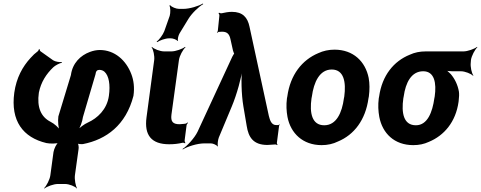

<svg xmlns="http://www.w3.org/2000/svg" viewBox="-20 -823 2760 1102"><path d="M285 -477 212 -529C209 -531 208 -538 207 -541H203C204 -538 200 -532 197 -529C182 -518 168 -505 155 -490C110 -441 74 -377 62 -291C40 -129 112 -34 246 -2C264 2 307 3 320 -5L318 -8C305 -1 290 31 287 50L269 183C266 207 247 244 233 257L235 259C250 247 288 233 312 233H353C377 233 412 247 421 259L422 257C414 244 407 207 410 183L431 32C433 21 430 1 424 -4L421 -1C426 4 447 5 456 4C590 -22 703 -105 746 -273C753 -321 747 -363 734 -397C704 -477 638 -536 553 -536C534 -536 515 -532 496 -525C442 -505 396 -461 387 -392L315 -155C311 -128 315 -87 323 -70L326 -73C318 -90 292 -113 270 -124C215 -152 191 -207 203 -291C215 -352 246 -399 286 -437C296 -447 323 -461 335 -463V-467C323 -465 297 -469 285 -477ZM550 -422C562 -422 572 -418 580 -411C605 -388 614 -337 605 -273C594 -194 538 -144 485 -120C464 -111 435 -89 423 -74L426 -72C439 -87 453 -126 456 -151L528 -396C530 -414 537 -422 550 -422Z M951 5C980 5 1003 2 1025 -3C1030 -5 1039 -3 1042 0L1044 -3C1041 -6 1039 -15 1040 -20L1051 -105C1052 -110 1057 -115 1059 -118L1056 -120C1054 -118 1048 -113 1043 -113L1035 -112L1011 -110C972 -110 959 -125 964 -165L1007 -478C1010 -502 1030 -539 1045 -552L1042 -554C1027 -542 988 -528 964 -528H922C898 -528 863 -542 852 -554L850 -552C860 -539 868 -502 865 -478L821 -150C807 -47 849 5 951 5ZM954 -732 923 -644C915 -623 893 -594 879 -584L882 -581C896 -591 929 -603 951 -603H961C973 -603 995 -595 998 -588L1002 -590C998 -597 1004 -621 1011 -632L1061 -714C1081 -747 1121 -785 1146 -799L1145 -803C1120 -788 1068 -772 1032 -772H1008C991 -772 964 -783 957 -793L952 -791C959 -781 959 -749 954 -732Z M1566 -105C1536 -105 1529 -136 1523 -158L1412 -670C1401 -723 1373 -755 1311 -755C1291 -755 1271 -751 1253 -747C1248 -746 1240 -748 1237 -750L1234 -747C1237 -745 1240 -737 1239 -732L1230 -644C1230 -642 1226 -639 1225 -638L1228 -635C1229 -636 1232 -639 1235 -640C1243 -640 1247 -641 1255 -641C1286 -641 1297 -625 1303 -597L1317 -534C1318 -530 1323 -514 1326 -514L1327 -518C1324 -518 1316 -502 1313 -497L1114 -67C1096 -30 1054 15 1028 32L1029 35C1055 18 1113 0 1152 0H1191C1203 0 1225 10 1229 18L1231 16C1227 7 1231 -21 1236 -34L1310 -211C1340 -282 1366 -380 1374 -437L1371 -436C1363 -380 1365 -283 1377 -212L1396 -100C1406 -36 1433 9 1515 9C1533 8 1548 7 1561 6C1564 6 1569 8 1570 10L1573 7C1571 5 1569 1 1569 -2L1582 -102C1582 -104 1585 -106 1586 -107L1583 -109C1582 -108 1581 -106 1579 -106L1578 -105Z M1629 -269 1627 -259C1622 -220 1624 -185 1630 -152C1648 -58 1718 10 1826 10C1860 10 1892 3 1920 -11C2012 -49 2078 -134 2095 -259L2097 -269C2102 -308 2102 -343 2096 -376C2077 -470 2008 -538 1900 -538C1866 -538 1835 -531 1807 -518C1714 -479 1646 -394 1629 -269ZM1956 -269 1954 -259C1943 -176 1911 -104 1841 -104C1770 -104 1756 -175 1768 -259L1770 -269C1781 -351 1814 -424 1884 -424C1954 -424 1967 -352 1956 -269Z M2682 -464 2683 -478C2686 -502 2706 -539 2720 -552L2718 -554C2703 -542 2664 -528 2640 -528H2424C2390 -528 2360 -522 2332 -509C2240 -472 2173 -390 2156 -269L2154 -259C2149 -220 2151 -185 2157 -152C2175 -58 2243 10 2352 10C2385 10 2414 4 2442 -9C2529 -45 2596 -123 2612 -239L2613 -249C2615 -266 2616 -282 2614 -297C2607 -337 2590 -371 2567 -398C2558 -407 2544 -420 2536 -424L2534 -420C2542 -416 2560 -414 2574 -414H2625C2649 -414 2684 -400 2695 -388L2697 -390C2687 -403 2679 -440 2682 -464ZM2409 -414C2474 -414 2486 -346 2475 -269L2473 -259C2462 -180 2434 -104 2367 -104C2296 -104 2283 -175 2295 -259L2297 -269C2308 -349 2341 -414 2409 -414Z"/></svg>

Font: Asimov
Style: EdgeNarIt
Weight: 500
Designer: Google
Version: Version 2.000980: 2014